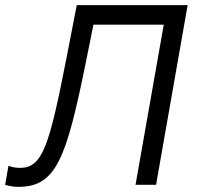

<svg xmlns="http://www.w3.org/2000/svg" viewBox="-51 -720 774 748"><path d="M20 8C167 8 207 -99 284 -480L313 -624H587L477 0H557L680 -700H248L209 -499C141 -151 115 -66 27 -66C9 -66 -3 -69 -18 -74L-31 0C-14 5 2 8 20 8Z"/></svg>

Font: Fixel Display
Style: Italic
Weight: 400
Italic angle: -10°
Designer: AlfaBravo + MacPaw
Foundry: Kyrylo Tkachov, Marchela Mozhyna, Serhii Makarenko, Maria Weinstein, Zakhar Kryvoshyya
Version: Version 1.210;Glyphs 3.2 (3217)